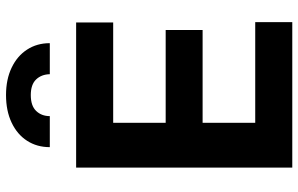

<svg xmlns="http://www.w3.org/2000/svg" viewBox="-194 -782 976 628"><g transform="rotate(-90 294.0 -468.0)"><path d="M59.9 -707H534.5V-585.8H206.4V-414.1H509.8V-293.3H206.4V-121.2H535.5V0H59.9ZM297.1 -936.3Q348.2 -936.3 386.5 -918Q424.8 -899.8 445.8 -867.4Q466.8 -835.1 466.8 -793.1H365.3Q364.7 -820.5 348.1 -837.9Q331.4 -855.3 297.1 -855.3Q261.9 -855.3 245.1 -837.7Q228.2 -820.1 228.2 -793.1H126.7Q126.7 -835.1 147.5 -867.4Q168.4 -899.8 206.9 -918Q245.4 -936.3 297.1 -936.3Z"/></g></svg>

Font: Pretendard Std Variable
Style: Regular
Weight: 400
Designer: Base glyphs from Inter by Rasmus Andersson; Hangeul glyphs from Noto Sans CJK(Source Han Sans) by Jang Soo-young and Kan
Foundry: Kil Hyung-jin
Version: Version 1.309;Glyphs 3.2 (3225)